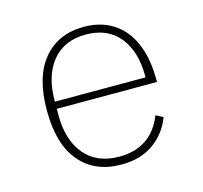

<svg xmlns="http://www.w3.org/2000/svg" viewBox="-84 -621 768 726"><g transform="rotate(-15 300.0 -258.0)"><path d="M307 12Q203 12 144.5 -57Q86 -126 86 -258Q86 -390 144 -459Q202 -528 302 -528Q354 -528 394 -509.5Q434 -491 461 -457Q488 -423 502 -375Q516 -327 516 -269V-255H124V-229Q124 -132 171.5 -75.5Q219 -19 307 -19Q369 -19 412 -48Q455 -77 478 -135L506 -120Q483 -60 432.5 -24Q382 12 307 12ZM302 -498Q217 -498 170.5 -441Q124 -384 124 -287V-283H479V-288Q479 -385 433 -441.5Q387 -498 302 -498Z"/></g></svg>

Font: IBM Plex Mono ExtraLight
Style: Regular
Weight: 200
Monospace: yes
Designer: Mike Abbink, Paul van der Laan, Pieter van Rosmalen
Foundry: Bold Monday
Version: Version 2.3